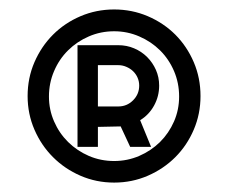

<svg xmlns="http://www.w3.org/2000/svg" viewBox="-20 -726 480 404"><path d="M186 -588.9V-502H229Q247.1 -502 260 -514.9Q272.9 -527.8 272.9 -545.9Q272.9 -554.7 269.5 -562.5Q266.1 -570.3 260 -576.2Q253.9 -582 245.8 -585.4Q237.8 -588.9 229 -588.9ZM186 -417H143.1V-630.9H229Q246.6 -630.9 262.2 -624.3Q277.8 -617.7 289.6 -606Q301.3 -594.2 308.1 -578.9Q314.9 -563.5 314.9 -545.9Q314.9 -523.4 304.2 -503.9Q293.5 -484.4 274.9 -473.1L297.9 -417H253.9L233.9 -460L186 -459ZM401.9 -523.9Q401.9 -486.3 387.7 -453.1Q373.5 -419.9 348.9 -395.3Q324.2 -370.6 291 -356.2Q257.8 -341.8 220.2 -341.8Q182.6 -341.8 149.4 -356.2Q116.2 -370.6 91.6 -395.3Q66.9 -419.9 52.5 -453.1Q38.1 -486.3 38.1 -523.9Q38.1 -562 52.5 -595.2Q66.9 -628.4 91.6 -653.1Q116.2 -677.7 149.4 -691.9Q182.6 -706.1 220.2 -706.1Q257.8 -706.1 291 -691.9Q324.2 -677.7 348.9 -653.1Q373.5 -628.4 387.7 -595.2Q401.9 -562 401.9 -523.9ZM356.9 -522.9Q356.9 -551.3 346.2 -576.4Q335.4 -601.6 316.7 -620.1Q297.9 -638.7 272.9 -649.4Q248 -660.2 220.2 -660.2Q191.9 -660.2 167 -649.4Q142.1 -638.7 123.3 -620.1Q104.5 -601.6 93.8 -576.4Q83 -551.3 83 -522.9Q83 -495.1 93.8 -470.5Q104.5 -445.8 123.3 -427.2Q142.1 -408.7 167 -397.9Q191.9 -387.2 220.2 -387.2Q248 -387.2 272.9 -397.9Q297.9 -408.7 316.7 -427.2Q335.4 -445.8 346.2 -470.5Q356.9 -495.1 356.9 -522.9Z"/></svg>

Font: Righteous
Style: Regular
Weight: 400
Version: Version 1.000